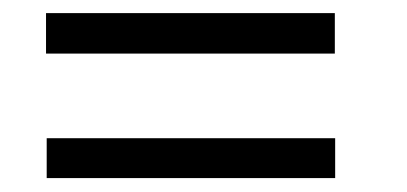

<svg xmlns="http://www.w3.org/2000/svg" viewBox="-20 -419 609 287"><path d="M480.5 -338.9V-399.4H48.8V-338.9ZM481 -152.8V-212.4H49.8V-152.8Z"/></svg>

Font: Ride Light
Style: Regular
Weight: 300
Version: Version 3.000